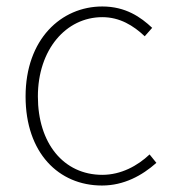

<svg xmlns="http://www.w3.org/2000/svg" viewBox="-20 -560 532 593"><path d="M295 13C363 13 419 -18 463 -57L442 -83C405 -48 354 -20 296 -20C176 -20 97 -118 97 -262C97 -407 184 -507 296 -507C350 -507 392 -481 427 -448L450 -474C415 -507 368 -540 296 -540C169 -540 59 -439 59 -262C59 -88 161 13 295 13Z"/></svg>

Font: Harano Aji Gothic ExtraLight
Style: Regular
Weight: 250
Foundry: Masamichi Hosoda
Version: HaranoAjiGothic-ExtraLight version 20230610;ttx 4.39.4